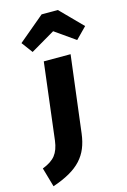

<svg xmlns="http://www.w3.org/2000/svg" viewBox="-210 -899 734 1107"><g transform="rotate(-15 157.0 -345.5)"><path d="M-67 27Q-14 7 10.5 -24Q35 -55 42 -110L98 -568H258L201 -109Q195 -61 179.5 -23.5Q164 14 136.5 44Q109 74 67 98Q25 122 -34 142ZM50 -637 1 -703 156 -833H253L381 -703L316 -637L195 -722Z"/></g></svg>

Font: Qjlgwqiwhsfqbnnlvksmvfsycuq
Style: Regular
Weight: 700
Italic angle: -8°
Designer: Carrois Corporate & Edenspiekermann
Foundry: Carrois Corporate GbR & Edenspiekermann AG
Version: Version 2.001